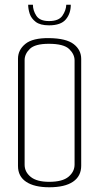

<svg xmlns="http://www.w3.org/2000/svg" viewBox="-20 -789 418 811"><path d="M188 2Q125 2 90.5 -21Q56 -44 56 -88V-541Q56 -578 87 -603.5Q118 -629 188 -628Q260 -627 291.5 -602.5Q323 -578 323 -540V-89Q323 -45 288.5 -21.5Q254 2 188 2ZM188 -21Q244 -21 269.5 -42.5Q295 -64 295 -94V-534Q295 -560 272 -582Q249 -604 186 -604Q128 -604 106 -582.5Q84 -561 84 -535V-93Q84 -63 109.5 -42Q135 -21 188 -21ZM187 -682Q150 -682 131 -696.5Q112 -711 105.5 -731Q99 -751 99 -769H119Q119 -745 133.5 -722.5Q148 -700 187 -700Q228 -700 243.5 -722.5Q259 -745 260 -769H279Q279 -732 258 -707Q237 -682 187 -682Z"/></svg>

Font: Smooch Sans Thin ExtraLight
Style: Regular
Weight: 250
Version: Version 1.010